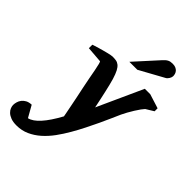

<svg xmlns="http://www.w3.org/2000/svg" viewBox="-354 -852 1199 1199"><g transform="rotate(45 245.5 -252.5)"><path d="M520 -412.1Q514.2 -406.2 502.9 -390.9Q491.7 -375.5 479.7 -356.2Q467.8 -336.9 456.3 -316.4Q444.8 -295.9 438 -280.8Q427.2 -256.8 412.4 -222.9Q397.5 -189 379.2 -149.9Q360.8 -110.8 339.6 -68.6Q318.4 -26.4 294.9 14.2Q270 57.6 241.5 96.7Q212.9 135.7 179.7 165Q146.5 194.3 107.9 211.7Q69.3 229 23.9 229Q-6.3 229 -26.6 221.2Q-46.9 213.4 -59.1 201.7Q-71.3 189.9 -76.2 176.8Q-81.1 163.6 -81.1 152.8Q-81.1 140.6 -77.1 126.5Q-73.2 112.3 -63.7 99.9Q-54.2 87.4 -38.8 79.1Q-23.4 70.8 0 69.8L43 146Q110.8 131.3 193.8 -21Q192.9 -26.9 189 -46.9Q185.1 -66.9 179.4 -95.7Q173.8 -124.5 166.7 -159.4Q159.7 -194.3 151.9 -230Q144.5 -264.2 138.2 -298.8Q131.8 -333.5 126.5 -361.3Q121.1 -389.2 116.7 -406.5Q112.3 -423.8 108.9 -423.8L2.9 -432.1V-462.9Q8.8 -464.8 20 -468.5Q31.2 -472.2 45.4 -476.3Q59.6 -480.5 74.7 -484.6Q89.8 -488.8 103.8 -492.2Q117.7 -495.6 128.7 -497.8Q139.6 -500 145 -500Q161.6 -500 175.5 -497.8Q189.5 -495.6 201.4 -486.1Q213.4 -476.6 223.9 -456.8Q234.4 -437 245.1 -401.9Q250 -384.8 255.9 -361.6Q261.7 -338.4 267.6 -311.8Q273.4 -285.2 279.8 -256.3Q286.1 -227.5 292 -198.2L429.2 -500H477.1L571.8 -470.2V-443.8ZM499 -681.2Q499 -676.3 497.1 -670.2Q495.1 -664.1 491.5 -658.2Q487.8 -652.3 483.2 -647.2Q478.5 -642.1 472.7 -639.2L312 -550.8H241.7L378.9 -702.1Q387.2 -711.4 394.3 -717.5Q401.4 -723.6 408.7 -727.3Q416 -731 423.8 -732.4Q431.6 -733.9 441.9 -733.9Q458 -733.9 469 -729Q480 -724.1 486.6 -716.6Q493.2 -709 496.1 -699.5Q499 -689.9 499 -681.2Z"/></g></svg>

Font: Charis SIL Phon
Style: Bold Italic
Weight: 700
Italic angle: -11°
Foundry: SIL International
Version: Version 5.000